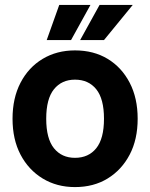

<svg xmlns="http://www.w3.org/2000/svg" viewBox="-20 -748 611 781"><path d="M285 13Q211 13 153.5 -22Q96 -57 63.5 -119Q31 -181 31 -265Q31 -349 63.5 -411.5Q96 -474 153.5 -508.5Q211 -543 285 -543Q361 -543 418 -508.5Q475 -474 507.5 -411.5Q540 -349 540 -265Q540 -181 507.5 -119Q475 -57 418 -22Q361 13 285 13ZM285 -106Q340 -106 371.5 -145Q403 -184 403 -265Q403 -346 371.5 -385Q340 -424 285 -424Q231 -424 199.5 -385Q168 -346 168 -265Q168 -184 199.5 -145Q231 -106 285 -106ZM306 -585 385 -728H520L403 -585ZM170 -585 221 -728H348L269 -585Z"/></svg>

Font: Radio Canada Big SemiBold
Style: Regular
Weight: 600
Designer: Étienne Aubert Bonn
Foundry: Coppers and Brasses
Version: Version 1.001